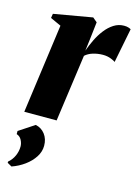

<svg xmlns="http://www.w3.org/2000/svg" viewBox="-120 -591 657 926"><g transform="rotate(15 208.0 -128.0)"><path d="M24 0 85 -446 31.5 -470.5 35 -492 227.5 -525.5 249.5 -507 239 -416 232 -361Q242 -389 256 -418Q270 -447 288.8 -471.2Q307.5 -495.5 331 -510.5Q354.5 -525.5 382 -525.5Q395.5 -525.5 404.2 -522.5Q413 -519.5 416.5 -517L382.5 -344.5Q379.5 -348.5 361 -356Q342.5 -363.5 320 -363.5Q306.5 -363.5 293.8 -361.5Q281 -359.5 269.8 -356Q258.5 -352.5 249 -347.2Q239.5 -342 232 -335L185.5 0ZM32.5 271 10.5 258.5V252.5Q30 236 40 213.2Q50 190.5 50 167Q50 151 41.8 135Q33.5 119 16.5 113.5V98L94 47Q123 53 141 76.5Q159 100 159 134Q159 163.5 141.8 190.2Q124.5 217 95.8 238Q67 259 32.5 271Z"/></g></svg>

Font: Merriweather 120pt Black
Style: Italic
Weight: 900
Italic angle: -7.8°
Version: Version 2.101